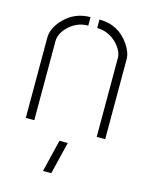

<svg xmlns="http://www.w3.org/2000/svg" viewBox="-110 -576 658 853"><g transform="rotate(15 219.5 -149.5)"><path d="M171.9 208 208 59.6H246.1L210 208ZM37.1 0V-368.2Q37.1 -414.1 79.1 -457Q127.9 -506.8 199.2 -506.8V-467.8Q142.6 -467.8 102.5 -423.8Q76.2 -394.5 76.2 -363.3V0ZM240.2 -467.8V-506.8Q328.1 -506.8 377 -435.5Q402.3 -399.4 402.3 -368.2V0H363.3V-363.3Q363.3 -395.5 330.1 -429.7Q292 -466.8 240.2 -467.8Z"/></g></svg>

Font: Post No Bills Colombo
Style: Light
Weight: 400
Designer: Kosala Senevirathne, Siva Puranthara, Lasantha Premarathna, Tharique Azeez
Foundry: Mooniak
Version: Version 1.220 ; ttfautohint (v1.5)